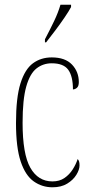

<svg xmlns="http://www.w3.org/2000/svg" viewBox="-20 -786 387 816"><path d="M203 10Q159 10 123.5 -15Q88 -40 68 -99.5Q48 -159 48 -263Q48 -371 67 -431.5Q86 -492 120 -517Q154 -542 200 -542Q257 -542 286 -511.5Q315 -481 315 -437Q315 -420 307 -413Q299 -406 290 -406Q290 -462 270 -489.5Q250 -517 200 -517Q163 -517 135 -495Q107 -473 91.5 -418Q76 -363 76 -264Q76 -131 109 -73Q142 -15 203 -15Q233 -15 254 -29.5Q275 -44 289 -66Q303 -88 310 -110Q314 -106 316 -100Q318 -94 318 -83Q318 -65 304.5 -43Q291 -21 265.5 -5.5Q240 10 203 10ZM171 -619Q194 -663 210.5 -697.5Q227 -732 237 -766H282V-756Q273 -739 255 -712.5Q237 -686 216 -658Q195 -630 176 -606H171Z"/></svg>

Font: Noto Serif Khmer ExtraCondensed Thin
Style: Regular
Weight: 100
Width: 2
Designer: Danh Hong and the Monotype Design Team
Foundry: Monotype Imaging Inc.
Version: Version 2.004; ttfautohint (v1.8.4.7-5d5b)